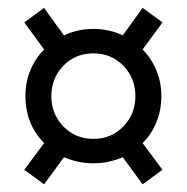

<svg xmlns="http://www.w3.org/2000/svg" viewBox="-20 -527 478 491"><path d="M42 -92.8 92.8 -161.1Q69.3 -184.6 57.1 -215.3Q44.9 -246.1 44.9 -281.2Q44.9 -316.4 57.6 -347.2Q70.3 -377.9 92.8 -400.4L42 -469.7L92.8 -506.8L143.6 -436.5Q178.7 -453.1 218.8 -453.1Q258.8 -453.1 293.9 -436.5L344.7 -506.8L395.5 -469.7L344.7 -400.4Q367.2 -377.9 379.9 -347.2Q392.6 -316.4 392.6 -281.2Q392.6 -246.1 380.4 -215.3Q368.2 -184.6 344.7 -161.1L395.5 -92.8L344.7 -55.7L293.9 -125Q257.8 -109.4 218.8 -109.4Q179.7 -109.4 143.6 -125L92.8 -55.7ZM218.8 -171.9Q264.6 -171.9 295.4 -203.6Q326.2 -235.4 326.2 -281.2Q326.2 -327.1 295.4 -358.9Q264.6 -390.6 218.8 -390.6Q172.9 -390.6 142.1 -358.9Q111.3 -327.1 111.3 -281.2Q111.3 -235.4 142.1 -203.6Q172.9 -171.9 218.8 -171.9Z"/></svg>

Font: Sudo Variable
Style: Regular
Weight: 400
Monospace: yes
Designer: Jens Kutilek
Foundry: Jens Kutilek
Version: Version 0.040